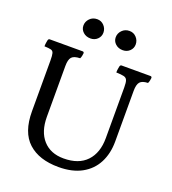

<svg xmlns="http://www.w3.org/2000/svg" viewBox="-163 -1117 1051 1173"><g transform="rotate(20 362.5 -530.0)"><path d="M20 -729Q20 -742 22 -753.5Q24 -765 25 -770Q28 -780 36 -780H249Q259 -780 259 -770Q259 -766 256.5 -754Q254 -742 250 -735Q210 -734 195.5 -717.5Q181 -701 181 -660V-330Q181 -233 229.5 -179Q278 -125 363 -125Q461 -125 512.5 -179.5Q564 -234 564 -330V-660Q564 -692 558.5 -706Q553 -720 536.5 -724Q520 -728 487 -729Q487 -742 489 -753.5Q491 -765 492 -770Q495 -780 503 -780H690Q700 -780 700 -770Q700 -766 697.5 -754Q695 -742 691 -735Q654 -734 639.5 -717.5Q625 -701 625 -659V-330Q625 -252 594 -192Q563 -132 502 -98.5Q441 -65 352 -65Q225 -65 154.5 -129.5Q84 -194 84 -330V-660Q84 -693 80 -707Q76 -721 62.5 -724.5Q49 -728 20 -729ZM267 -870Q238 -870 219 -887.5Q200 -905 200 -930Q200 -956 219 -975.5Q238 -995 267 -995Q294 -995 312 -975.5Q330 -956 330 -930Q330 -905 312 -887.5Q294 -870 267 -870ZM477 -870Q448 -870 429 -887.5Q410 -905 410 -930Q410 -956 429 -975.5Q448 -995 477 -995Q504 -995 522 -975.5Q540 -956 540 -930Q540 -905 522 -887.5Q504 -870 477 -870Z"/></g></svg>

Font: Gowun Batang
Style: Bold
Weight: 700
Designer: Yanghee Ryu
Foundry: Yanghee Ryu
Version: Version 2.000